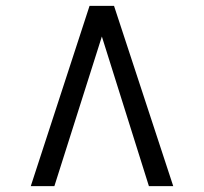

<svg xmlns="http://www.w3.org/2000/svg" viewBox="-20 -768 696 655"><path d="M369 -748 571 -133H488L327.5 -643.5L165.5 -133H85L285.5 -748Z"/></svg>

Font: Merriweather 36pt
Style: Regular
Weight: 400
Designer: Eben Sorkin
Foundry: Eben Sorkin
Version: Version 2.100